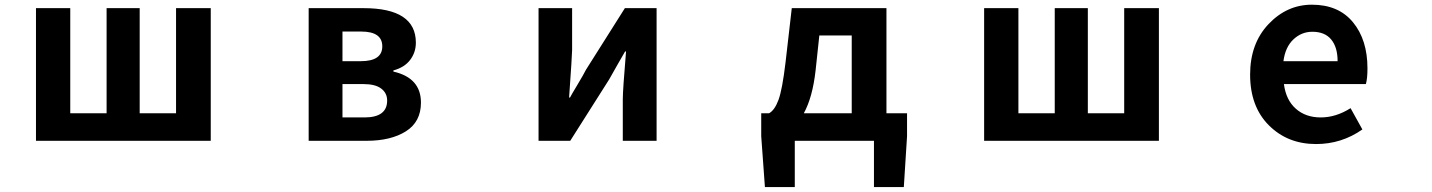

<svg xmlns="http://www.w3.org/2000/svg" viewBox="-20 -594 6040 810"><path d="M131.8 0V-559.6H276.4V-116.2H429.7V-559.6H569.3V-116.2H722.7V-559.6H869.1V0Z M1282.2 0V-559.6H1513.7Q1734.4 -559.6 1734.4 -414.1Q1734.4 -373 1710.4 -341.3Q1686.5 -309.6 1639.6 -296.9V-292Q1755.9 -265.6 1755.9 -161.1Q1755.9 -80.1 1692.4 -40Q1628.9 0 1526.4 0ZM1424.8 -335.9H1502Q1592.8 -335.9 1592.8 -398.4Q1592.8 -460.9 1503.9 -460.9H1424.8ZM1424.8 -98.6H1517.6Q1613.3 -98.6 1613.3 -169.9Q1613.3 -201.2 1588.4 -220.2Q1563.5 -239.3 1513.7 -239.3H1424.8Z M2252 0V-559.6H2393.6V-382.8Q2393.6 -363.3 2380.9 -182.6H2384.8Q2389.6 -192.4 2416 -236.3Q2442.4 -280.3 2452.1 -299.8L2616.2 -559.6H2750V0H2607.4V-175.8Q2607.4 -212.9 2621.1 -377H2617.2Q2611.3 -366.2 2585.4 -321.8Q2559.6 -277.3 2549.8 -258.8L2385.7 0Z M3436.5 -444.3 3420.9 -297.9Q3408.2 -183.6 3371.1 -116.2H3573.2V-444.3ZM3719.7 -116.2H3806.6V-19.5L3793 195.3H3667V0H3333V195.3H3207L3191.4 -19.5V-116.2H3224.6Q3248 -128.9 3264.2 -172.4Q3280.3 -215.8 3293.9 -330.1L3320.3 -559.6H3719.7Z M4131.8 0V-559.6H4276.4V-116.2H4429.7V-559.6H4569.3V-116.2H4722.7V-559.6H4869.1V0Z M5532.2 13.7Q5412.1 13.7 5333 -65.4Q5253.9 -144.5 5253.9 -279.3Q5253.9 -410.2 5331.5 -492.2Q5409.2 -574.2 5514.6 -574.2Q5627 -574.2 5688 -500Q5749 -425.8 5749 -305.7Q5749 -261.7 5742.2 -239.3H5396.5Q5405.3 -171.9 5446.8 -135.3Q5488.3 -98.6 5551.8 -98.6Q5616.2 -98.6 5677.7 -137.7L5727.5 -47.9Q5639.6 13.7 5532.2 13.7ZM5394.5 -335.9H5623Q5623 -394.5 5596.2 -427.2Q5569.3 -460 5516.6 -460Q5470.7 -460 5436.5 -427.7Q5402.3 -395.5 5394.5 -335.9Z"/></svg>

Font: GenEi Gothic M Regular
Style: Bold
Weight: 700
Designer: o_tamon (Modified); [Source Han Sans]
Ryoko NISHIZUKA  (kana & ideographs); Paul D. Hunt (Latin, Greek & Cyrillic); Wenl
Version: Version 1.1a;Original Version 1.004